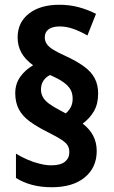

<svg xmlns="http://www.w3.org/2000/svg" viewBox="-20 -783 479 806"><path d="M44 -392Q44 -431 65 -460.5Q86 -490 119 -509Q86 -533 70 -561.5Q54 -590 54 -626Q54 -689 101.5 -726Q149 -763 229 -763Q272 -763 309.5 -753Q347 -743 383 -725L347 -634Q316 -652 287 -662Q258 -672 231 -672Q200 -672 184 -660Q168 -648 168 -626Q168 -610 177 -597.5Q186 -585 205 -573.5Q224 -562 253 -549Q301 -527 332 -504.5Q363 -482 377.5 -454.5Q392 -427 392 -390Q392 -347 374.5 -316.5Q357 -286 327 -264Q356 -242 371 -213.5Q386 -185 386 -149Q386 -80 336 -38.5Q286 3 197 3Q152 3 114.5 -7Q77 -17 47 -36V-138Q68 -125 94 -113.5Q120 -102 147 -95.5Q174 -89 195 -89Q234 -89 252.5 -104Q271 -119 271 -144Q271 -161 264 -172.5Q257 -184 238 -196.5Q219 -209 183 -227Q135 -251 104.5 -273.5Q74 -296 59 -324.5Q44 -353 44 -392ZM152 -407Q152 -390 160 -375.5Q168 -361 185.5 -348Q203 -335 230 -321L256 -307Q269 -318 277 -333Q285 -348 285 -369Q285 -390 276.5 -406Q268 -422 247.5 -437Q227 -452 190 -468Q173 -460 162.5 -444.5Q152 -429 152 -407Z"/></svg>

Font: Noto Sans Khmer Condensed
Style: Bold
Weight: 700
Width: 3
Designer: Danh Hong and the Monotype Design Team
Foundry: Monotype Imaging Inc.
Version: Version 2.004